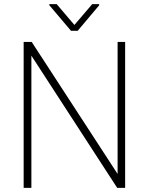

<svg xmlns="http://www.w3.org/2000/svg" viewBox="-20 -915 726 935"><path d="M342.3 -793.5 429.2 -895H462.9V-889.2L358.4 -765.1H325.7L220.2 -889.6V-895H255.9ZM589.4 0H550.8L132.8 -644V0H95.2V-710.9H134.3L552.7 -67.9V-710.9H589.4Z"/></svg>

Font: Robert Sans ExtraLight
Style: Regular
Weight: 250
Designer: Christian Robertson (extended by Adam Twardoch)
Foundry: Google
Version: Version 12.135;April 2, 2019;FontCreator 11.5.0.2425 64-bit;